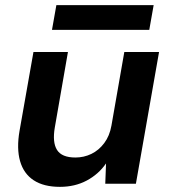

<svg xmlns="http://www.w3.org/2000/svg" viewBox="-20 -714 661 746"><path d="M213 12Q150 12 111 -13.5Q72 -39 58 -88Q44 -137 56 -206L110 -512H244L193 -219Q183 -161 201.5 -131.5Q220 -102 273 -102Q306 -102 335 -116Q364 -130 385 -158Q406 -186 413 -226L463 -512H598L508 0H389L392 -79Q363 -37 317 -12.5Q271 12 213 12ZM182 -598 199 -694H577L560 -598Z"/></svg>

Font: DM Sans 12pt
Style: Bold Italic
Weight: 700
Italic angle: -10°
Version: Version 4.004;gftools[0.9.30]